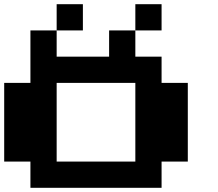

<svg xmlns="http://www.w3.org/2000/svg" viewBox="-20 -1020 1040 915"><path d="M375 -875H250V-1000H375ZM750 -875H625V-1000H750ZM875 -625V-250H750V-125H125V-250H0V-625H125V-875H250V-750H500V-875H625V-750H750V-625ZM625 -625H250V-250H625Z"/></svg>

Font: Press Start 2P
Style: Regular
Weight: 400
Designer: CodeMan38
Foundry: CodeMan38
Version: Version 3.000